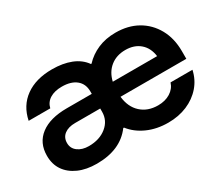

<svg xmlns="http://www.w3.org/2000/svg" viewBox="-97 -728 1097 956"><g transform="rotate(-30 451.5 -250.0)"><path d="M636.7 10Q570.8 10 517.9 -13.8Q465 -37.5 432.5 -79.2H428.3Q362.5 9.2 226.7 9.2Q166.7 9.2 122.5 -10.4Q78.3 -30 54.2 -65Q30 -100 30 -149.2Q30 -223.3 83.8 -264.2Q137.5 -305 234.2 -305H377.5V-319.2Q377.5 -362.5 347.9 -386.7Q318.3 -410.8 265.8 -410.8Q224.2 -410.8 197.1 -394.2Q170 -377.5 162.5 -345.8H38.3Q54.2 -424.2 113.8 -467.1Q173.3 -510 266.7 -510Q328.3 -510 375 -491.7Q421.7 -473.3 448.3 -435.8H451.7Q484.2 -470.8 529.6 -490.4Q575 -510 631.7 -510Q703.3 -510 757.1 -479.6Q810.8 -449.2 841.7 -393.8Q872.5 -338.3 872.5 -265V-220.8H494.2Q500.8 -159.2 538.8 -124.6Q576.7 -90 635.8 -90Q676.7 -90 706.2 -108.3Q735.8 -126.7 745.8 -158.3H871.7Q860.8 -107.5 827.9 -69.6Q795 -31.7 745.8 -10.8Q696.7 10 636.7 10ZM235.8 -86.7Q297.5 -86.7 337.5 -119.2Q377.5 -151.7 377.5 -202.5V-220.8H233.3Q194.2 -220.8 171.2 -203.3Q148.3 -185.8 148.3 -154.2Q148.3 -123.3 172.9 -105Q197.5 -86.7 235.8 -86.7ZM498.3 -305H753.3Q746.7 -355 714.2 -382.9Q681.7 -410.8 630.8 -410.8Q580 -410.8 545 -382.9Q510 -355 498.3 -305Z"/></g></svg>

Font: Funnel Display SemiBold
Style: Regular
Weight: 600
Designer: NORD ID, Kristian Moeller
Foundry: Dicotype
Version: Version 1.000